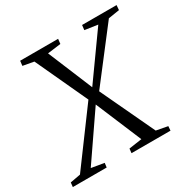

<svg xmlns="http://www.w3.org/2000/svg" viewBox="-194 -897 1038 1051"><g transform="rotate(-30 325.0 -371.5)"><path d="M-28.5 0 -25.5 -27.5 39.5 -39.5 296 -387 335 -417.5 537 -700.5 455.5 -712.5 459 -743H677L674.5 -712.5L604.5 -701.5L352 -373.5L313.5 -339.5L108.5 -41L189 -27.5L185.5 0ZM342.5 0 345.5 -27.5 427.5 -39.5 304 -333.5 287.5 -366.5 133 -700 64 -712.5 67.5 -743H307.5L304 -712.5L220 -701.5L338.5 -416L357 -385L519 -41L591 -27.5L589 0Z"/></g></svg>

Font: Merriweather 72pt Light
Style: Italic
Weight: 300
Italic angle: -7.8°
Version: Version 2.101